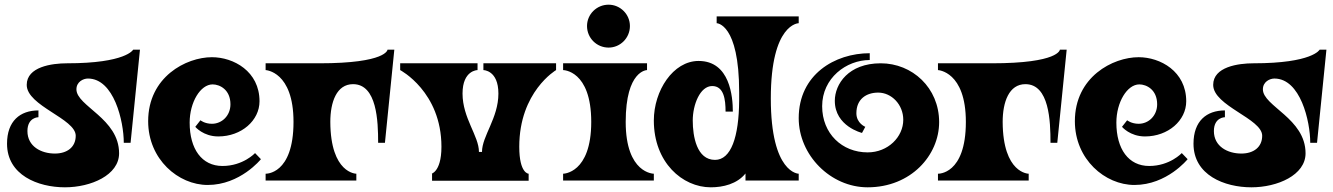

<svg xmlns="http://www.w3.org/2000/svg" viewBox="-20 -770 5688 819"><path d="M548 -558C548 -558 518 -500 266 -500C201 -500 94 -485 94 -408C94 -318 303 -264 303 -191C303 -142 266 -115 214 -115C156 -115 97 -145 97 -211C97 -270 144 -270 144 -270V-299C66 -299 10 -254 10 -157C10 -23 142 29 257 29C368 29 488 -23 488 -116C488 -265 306 -317 306 -389C306 -421 335 -435 355 -435C466 -435 508 -253 508 -161H537L577 -558Z M612 -253C612 -90 741 19 866 19C1005 19 1093 -91 1093 -91L1068 -117C1068 -117 1017 -62 929 -62C841 -62 789 -134 789 -247C789 -334 835 -410 887 -410C917 -410 963 -388 963 -325C963 -277 927 -242 884 -242C853 -242 835 -257 835 -257L813 -229C813 -229 847 -188 911 -188C1010 -188 1087 -256 1087 -338C1087 -466 976 -526 884 -526C774 -526 612 -442 612 -253Z M1633 -558C1633 -558 1630 -500 1342 -500H1113V-471C1113 -471 1232 -466 1232 -250C1232 -24 1113 -29 1113 -29V0H1500V-29C1500 -29 1390 -29 1389 -250C1389 -335 1416 -411 1486 -411C1588 -411 1593 -253 1593 -161H1622L1662 -558Z M2042 -471C2042 -471 2106 -471 2106 -371C2106 -266 2036 -190 2036 -122H2023C2023 -190 1953 -266 1953 -371C1953 -471 2017 -471 2017 -471V-500H1687V-471C1687 -471 1863 -379 1863 -144C1863 -29 1813 -29 1823 -29V1H2235V-29C2235 -29 2195 -29 2195 -144C2195 -379 2352 -471 2352 -471V-500H2042Z M2667 -659C2667 -608 2626 -567 2576 -567C2525 -567 2484 -608 2484 -659C2484 -709 2525 -750 2576 -750C2626 -750 2667 -709 2667 -659ZM2649 -250C2649 -471 2740 -471 2740 -471V-500H2382V-471C2382 -471 2502 -471 2502 -250C2502 -29 2382 -29 2382 -29V0H2769V-29C2769 -29 2649 -29 2649 -250Z M3387 -29C3387 -29 3268 -29 3268 -350C3268 -671 3387 -671 3387 -671V-700H3037V-671C3037 -671 3133 -671 3133 -377V-342C3132 -185 3098 -88 3030 -88C2952 -88 2935 -188 2935 -256C2935 -323 2966 -403 3018 -403C3068 -403 3075 -345 3075 -294H3106C3106 -357 3094 -510 2960 -510C2851 -510 2769 -383 2769 -256C2769 -77 2891 29 3012 29C3064 29 3124 15 3160 -30V0H3387Z M3737 -500C3599 -500 3541 -411 3541 -340C3541 -231 3657 -203 3657 -203L3671 -229C3671 -229 3633 -244 3633 -287C3633 -348 3676 -375 3726 -375C3783 -375 3833 -324 3833 -259C3833 -186 3768 -120 3681 -120C3572 -120 3487 -200 3487 -317C3487 -437 3590 -514 3690 -514V-543C3541 -543 3387 -452 3387 -266C3387 -108 3523 29 3681 29C3866 29 3986 -108 3986 -249C3986 -396 3871 -500 3737 -500Z M4501 -558C4501 -558 4498 -500 4210 -500H3981V-471C3981 -471 4100 -466 4100 -250C4100 -24 3981 -29 3981 -29V0H4368V-29C4368 -29 4258 -29 4257 -250C4257 -335 4284 -411 4354 -411C4456 -411 4461 -253 4461 -161H4490L4530 -558Z M4565 -253C4565 -90 4694 19 4819 19C4958 19 5046 -91 5046 -91L5021 -117C5021 -117 4970 -62 4882 -62C4794 -62 4742 -134 4742 -247C4742 -334 4788 -410 4840 -410C4870 -410 4916 -388 4916 -325C4916 -277 4880 -242 4837 -242C4806 -242 4788 -257 4788 -257L4766 -229C4766 -229 4800 -188 4864 -188C4963 -188 5040 -256 5040 -338C5040 -466 4929 -526 4837 -526C4727 -526 4565 -442 4565 -253Z M5609 -558C5609 -558 5579 -500 5327 -500C5262 -500 5155 -485 5155 -408C5155 -318 5364 -264 5364 -191C5364 -142 5327 -115 5275 -115C5217 -115 5158 -145 5158 -211C5158 -270 5205 -270 5205 -270V-299C5127 -299 5071 -254 5071 -157C5071 -23 5203 29 5318 29C5429 29 5549 -23 5549 -116C5549 -265 5367 -317 5367 -389C5367 -421 5396 -435 5416 -435C5527 -435 5569 -253 5569 -161H5598L5638 -558Z"/></svg>

Font: Ouroboros
Style: Regular
Weight: 400
Designer: Ariel Martín Pérez
Foundry: Velvetyne Type Foundry
Version: Version 2.001;hotconv 1.0.109;makeotfexe 2.5.65596